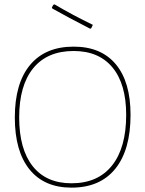

<svg xmlns="http://www.w3.org/2000/svg" viewBox="-20 -856 667 881"><path d="M230 -836Q315 -786 406 -742L399 -727L394 -724Q287 -779 220 -817L218 -822L225 -834ZM318 -642Q444 -642 511.5 -561Q579 -480 579 -329Q579 -168 509 -81.5Q439 5 308 5Q183 5 115.5 -78.5Q48 -162 48 -317Q48 -474 118 -558Q188 -642 318 -642ZM318 -622Q197 -622 132.5 -543Q68 -464 68 -317Q68 -172 130 -93.5Q192 -15 308 -15Q429 -15 494 -96.5Q559 -178 559 -329Q559 -470 496.5 -546Q434 -622 318 -622Z"/></svg>

Font: Alegreya Sans Thin
Style: Regular
Weight: 100
Designer: Juan Pablo del Peral
Foundry: Huerta Tipografica
Version: Version 2.007